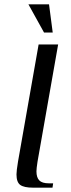

<svg xmlns="http://www.w3.org/2000/svg" viewBox="-20 -865 329 885"><path d="M56 -61Q56 -78 63 -120L158 -660H248L153 -120Q148 -88 148 -75Q148 -47 161 -33.5Q174 -20 205 -20H225L222 0H132Q91 0 73.5 -12.5Q56 -25 56 -61ZM183 -715 111 -845H206L223 -715Z"/></svg>

Font: Philosopher
Style: Italic
Weight: 400
Italic angle: -10°
Designer: Jovanny Lemonad
Foundry: Jovanny Lemonad
Version: Version 2.000